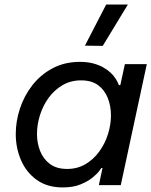

<svg xmlns="http://www.w3.org/2000/svg" viewBox="-20 -811 663 841"><path d="M330 -540Q362 -540 387 -533.5Q412 -527 431 -516.5Q450 -506 464 -493Q478 -480 487 -465.5Q496 -451 501 -438H507L527 -530H623L509 0H413L429 -75H424Q424 -75 414.5 -62Q405 -49 384.5 -32.5Q364 -16 332 -3Q300 10 255 10Q187 10 141 -23Q95 -56 72 -109.5Q49 -163 49 -224Q49 -280 67.5 -336Q86 -392 122 -438Q158 -484 210.5 -512Q263 -540 330 -540ZM335 -459Q290 -459 254 -438Q218 -417 193 -382.5Q168 -348 155 -306.5Q142 -265 142 -224Q142 -184 156 -149Q170 -114 199 -92.5Q228 -71 274 -71Q319 -71 354.5 -92Q390 -113 415 -147.5Q440 -182 453 -223.5Q466 -265 466 -306Q466 -347 452 -382Q438 -417 409.5 -438Q381 -459 335 -459ZM540 -791 430 -610 352 -611 445 -791Z"/></svg>

Font: Be Vietnam Pro Variable Thin
Style: Italic
Weight: 100
Italic angle: -12°
Designer: Lam Bao, Tony Le, Vietanh Nguyen
Foundry: Yellow Type Foundry
Version: Version 1.002